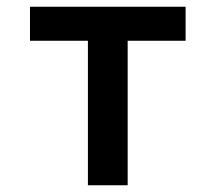

<svg xmlns="http://www.w3.org/2000/svg" viewBox="-20 -550 640 570"><path d="M241 0V-429H69V-530H531V-429H359V0Z"/></svg>

Font: Iosevka Curly Extended
Style: Bold
Weight: 700
Width: 7
Monospace: yes
Designer: Belleve Invis
Foundry: Belleve Invis
Version: Version 11.1.0; ttfautohint (v1.8.3)